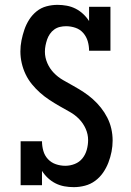

<svg xmlns="http://www.w3.org/2000/svg" viewBox="-20 -763 540 791"><path d="M284 8Q264 8 245 4.5Q226 1 209 -7.5Q192 -16 177.5 -29.5Q163 -43 153 -59V0H65V-181H153Q153 -161 158.5 -141.5Q164 -122 177.5 -107.5Q191 -93 210 -86.5Q229 -80 249 -80Q269 -80 288 -87.5Q307 -95 319.5 -110.5Q332 -126 337.5 -146Q343 -166 343 -186Q343 -210 333 -232.5Q323 -255 306 -272.5Q289 -290 267.5 -302Q246 -314 225 -326Q204 -338 183.5 -351.5Q163 -365 145 -381Q127 -397 111.5 -416Q96 -435 85.5 -457Q75 -479 69.5 -503Q64 -527 64 -551Q64 -574 68.5 -596.5Q73 -619 80.5 -641Q88 -663 100.5 -682.5Q113 -702 131 -716.5Q149 -731 171.5 -737Q194 -743 217 -743Q236 -743 255 -739.5Q274 -736 291 -727.5Q308 -719 322.5 -705.5Q337 -692 347 -676V-735H435V-554H347Q347 -574 341.5 -593Q336 -612 323 -627Q310 -642 291 -648.5Q272 -655 252 -655Q239 -655 226.5 -652Q214 -649 203.5 -641.5Q193 -634 185.5 -623Q178 -612 174 -600Q170 -588 167.5 -575.5Q165 -563 165 -550Q165 -526 175 -503Q185 -480 202 -462.5Q219 -445 240 -433Q261 -421 282.5 -409Q304 -397 324 -384Q344 -371 362.5 -354.5Q381 -338 396 -319Q411 -300 422 -278.5Q433 -257 438.5 -233Q444 -209 444 -184Q444 -161 439.5 -138Q435 -115 426.5 -93Q418 -71 404.5 -51.5Q391 -32 372 -18Q353 -4 330 2Q307 8 284 8Z"/></svg>

Font: Iosevka Slab Semibold
Style: Regular
Weight: 600
Monospace: yes
Designer: Belleve Invis
Foundry: Belleve Invis
Version: Version 11.1.1; ttfautohint (v1.8.3)